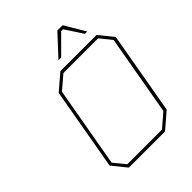

<svg xmlns="http://www.w3.org/2000/svg" viewBox="-255 -1073 1213 1213"><g transform="rotate(-45 352.0 -466.0)"><path d="M344 -794 472 -932H519L601 -794H580L503 -912H486L368 -794ZM179 0 102 -95 199 -647 304 -737H627L704 -642L607 -90L502 0ZM187 -22H497L586 -99L681 -638L619 -715H309L219 -638L124 -99Z"/></g></svg>

Font: Tomorrow Thin
Style: Italic
Weight: 250
Italic angle: -10°
Designer: Tony de Marco, Monica Rizzolli
Foundry: Just in Type
Version: Version 2.002